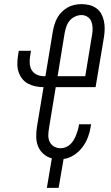

<svg xmlns="http://www.w3.org/2000/svg" viewBox="-20 -763 540 930"><path d="M207 147 231 4Q208 -2 190.5 -17.5Q173 -33 164.5 -54Q156 -75 155.5 -99.5Q155 -124 159 -149L191 -341Q171 -341 151.5 -345Q132 -349 115.5 -358Q99 -367 87.5 -381.5Q76 -396 70 -414.5Q64 -433 64 -452.5Q64 -472 67 -492L71 -517H130L126 -492Q123 -474 124 -456Q125 -438 133.5 -423.5Q142 -409 158 -401.5Q174 -394 192 -394H200L236 -611Q239 -628 244 -644.5Q249 -661 257.5 -676.5Q266 -692 279 -705Q292 -718 308 -727Q324 -736 341 -739.5Q358 -743 375 -743Q394 -743 412.5 -738.5Q431 -734 446 -723.5Q461 -713 470 -697Q479 -681 483 -663Q487 -645 487 -625.5Q487 -606 484 -586L443 -341H250L217 -140Q214 -123 214 -106Q214 -89 221.5 -74.5Q229 -60 243 -52.5Q257 -45 274 -45Q286 -45 298.5 -50Q311 -55 320.5 -64Q330 -73 336.5 -84Q343 -95 348 -107Q353 -119 356.5 -131Q360 -143 362 -155L363 -161H421L420 -153Q416 -126 406.5 -100Q397 -74 380 -51Q363 -28 338.5 -12Q314 4 288 7L264 147ZM259 -394H393L426 -595Q429 -611 428.5 -627.5Q428 -644 422.5 -658.5Q417 -673 404 -681.5Q391 -690 374 -690Q359 -690 343 -682.5Q327 -675 316.5 -662Q306 -649 301 -633.5Q296 -618 293 -602Z"/></svg>

Font: Iosevka Term Curly Light
Style: Italic
Weight: 300
Italic angle: -9°
Designer: Belleve Invis
Foundry: Belleve Invis
Version: Version 32.3.0